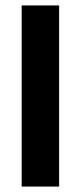

<svg xmlns="http://www.w3.org/2000/svg" viewBox="-20 -688 298 708"><path d="M60 0V-668H198V0Z"/></svg>

Font: Gantari
Style: Bold
Weight: 700
Designer: Anugrah Pasau
Foundry: Lafontype
Version: Version 1.000; ttfautohint (v1.6)